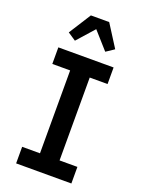

<svg xmlns="http://www.w3.org/2000/svg" viewBox="-178 -1062 856 1143"><g transform="rotate(20 250.0 -490.0)"><path d="M75 0V-105H188V-630H75V-735H425V-630H312V-105H425V0ZM346 -806 250 -914 154 -806 103 -840 192 -980H308L397 -840Q384 -831 371.5 -822.5Q359 -814 346 -806Z"/></g></svg>

Font: Iosevka SS18 Extrabold
Style: Regular
Weight: 800
Monospace: yes
Designer: Belleve Invis
Foundry: Belleve Invis
Version: Version 25.1.1; ttfautohint (v1.8.4)